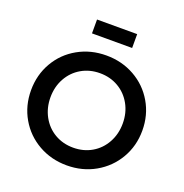

<svg xmlns="http://www.w3.org/2000/svg" viewBox="-165 -1105 1208 1263"><g transform="rotate(20 439.0 -473.0)"><path d="M50 -373Q50 -481 101 -569Q152 -657 241 -707Q330 -757 439 -757Q548 -757 637 -707Q726 -657 777.5 -569Q829 -481 829 -373Q829 -265 777.5 -177Q726 -89 637 -38.5Q548 12 439 12Q330 12 241 -38.5Q152 -89 101 -177Q50 -265 50 -373ZM439 -112Q511 -112 568.5 -145.5Q626 -179 659 -239Q692 -299 692 -373Q692 -447 659 -506.5Q626 -566 568.5 -599.5Q511 -633 439 -633Q367 -633 309.5 -599.5Q252 -566 219 -506.5Q186 -447 186 -373Q186 -299 219 -239Q252 -179 309.5 -145.5Q367 -112 439 -112ZM299 -958H580V-861H299Z"/></g></svg>

Font: Eudoxus Sans
Style: Bold
Weight: 700
Designer: Stijn de Vries
Foundry: tokotype
Version: Version 2.005